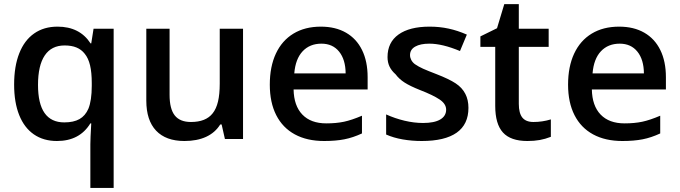

<svg xmlns="http://www.w3.org/2000/svg" viewBox="-20 -682 3334 942"><path d="M427.7 -76.7H423.3Q370.6 9.8 259.3 9.8Q193.4 9.8 146.2 -22.7Q99.1 -55.2 74.2 -117.4Q49.3 -179.7 49.3 -267.1Q49.3 -356.4 74.5 -420.4Q99.6 -484.4 147.5 -517.8Q195.3 -551.3 262.2 -551.3Q371.1 -551.3 424.3 -469.2H427.7L439 -541H537.6V240.2H423.3V25.9Q423.3 -1 427.7 -76.7ZM413.6 -148.4Q430.2 -189 430.2 -260.7V-274.4Q430.2 -326.2 421.9 -361.3Q413.6 -396.5 395.5 -418.5Q379.4 -439 355.2 -449Q331.1 -459 296.9 -459Q232.4 -459 199.5 -409.9Q166.5 -360.8 166.5 -265.1Q166.5 -81.5 295.4 -81.5Q341.3 -81.5 369.9 -97.7Q398.4 -113.8 413.6 -148.4Z M697.8 -188.5V-541H812V-216.8Q812 -147.9 837.4 -115.7Q862.8 -83.5 917 -83.5Q990.2 -83.5 1023.4 -126Q1041 -147.9 1049.6 -183.8Q1058.1 -219.7 1058.1 -272V-541H1172.4V0H1083.5L1067.4 -71.3H1060.5Q1035.6 -31.2 991.2 -10.7Q946.8 9.8 884.8 9.8Q793.9 9.8 745.8 -41Q697.8 -91.8 697.8 -188.5Z M1303.7 -266.6Q1303.7 -355 1333.5 -418.9Q1363.3 -482.9 1419.7 -517.1Q1476.1 -551.3 1554.2 -551.3Q1626 -551.3 1677.5 -521.7Q1729 -492.2 1756.3 -436.5Q1783.7 -380.9 1783.7 -303.2V-243.2H1420.4Q1421.9 -163.1 1463.4 -119.9Q1504.9 -76.7 1581.1 -76.7Q1629.4 -76.7 1667.5 -84.7Q1705.6 -92.8 1755.9 -114.3V-27.3Q1711.9 -6.8 1669.4 1.5Q1627 9.8 1570.3 9.8Q1486.3 9.8 1426.5 -22.7Q1366.7 -55.2 1335.2 -117.2Q1303.7 -179.2 1303.7 -266.6ZM1557.1 -467.8Q1500 -467.8 1464.8 -430.4Q1429.7 -393.1 1423.8 -321.8H1675.8Q1675.3 -389.6 1643.8 -428.7Q1612.3 -467.8 1557.1 -467.8Z M1874.5 -22V-120.6Q1917.5 -101.1 1964.6 -89.8Q2011.7 -78.6 2055.7 -78.6Q2110.8 -78.6 2139.9 -95.7Q2168.9 -112.8 2168.9 -144Q2168.9 -172.4 2136.5 -194.1Q2104 -215.8 2039.6 -240.7Q1991.7 -259.8 1964.8 -277.1Q1938 -294.4 1920.9 -317.4Q1900.9 -335 1891.1 -355.5Q1881.3 -376 1881.3 -401.9Q1881.3 -474.1 1935.3 -512.7Q1989.3 -551.3 2087.9 -551.3Q2136.7 -551.3 2180.9 -541.7Q2225.1 -532.2 2270.5 -512.2L2236.8 -431.6Q2150.4 -467.8 2086.4 -467.8Q2042.5 -467.8 2017.1 -453.4Q1991.7 -439 1991.7 -411.6Q1991.7 -399.4 1997.8 -387.7Q2003.9 -376 2015.6 -367.2Q2033.2 -355 2056.2 -344.7Q2079.1 -334.5 2121.1 -318.4Q2183.1 -294.4 2215.3 -273.2Q2247.6 -252 2263.2 -221.2Q2278.3 -191.9 2278.3 -152.8Q2278.3 -71.8 2220.5 -31Q2162.6 9.8 2049.3 9.8Q2001 9.8 1955.8 2Q1910.6 -5.9 1874.5 -22Z M2409.7 -162.6V-452.1H2336.9V-503.4L2418.5 -543.5L2454.1 -661.6H2525.4V-541H2671.9V-452.1H2525.4V-172.4Q2525.4 -127 2542.7 -105.2Q2560.1 -83.5 2597.2 -83.5Q2641.1 -83.5 2682.6 -96.2V-10.7Q2655.3 0 2628.2 4.9Q2601.1 9.8 2567.4 9.8Q2485.4 9.8 2447.5 -32Q2409.7 -73.7 2409.7 -162.6Z M2767.1 -266.6Q2767.1 -355 2796.9 -418.9Q2826.7 -482.9 2883.1 -517.1Q2939.5 -551.3 3017.6 -551.3Q3089.4 -551.3 3140.9 -521.7Q3192.4 -492.2 3219.7 -436.5Q3247.1 -380.9 3247.1 -303.2V-243.2H2883.8Q2885.3 -163.1 2926.8 -119.9Q2968.3 -76.7 3044.4 -76.7Q3092.8 -76.7 3130.9 -84.7Q3168.9 -92.8 3219.2 -114.3V-27.3Q3175.3 -6.8 3132.8 1.5Q3090.3 9.8 3033.7 9.8Q2949.7 9.8 2889.9 -22.7Q2830.1 -55.2 2798.6 -117.2Q2767.1 -179.2 2767.1 -266.6ZM3020.5 -467.8Q2963.4 -467.8 2928.2 -430.4Q2893.1 -393.1 2887.2 -321.8H3139.2Q3138.7 -389.6 3107.2 -428.7Q3075.7 -467.8 3020.5 -467.8Z"/></svg>

Font: Viking Open Sans Light
Style: Bold
Weight: 600
Foundry: Ascender Corporation
Version: Version 2.001